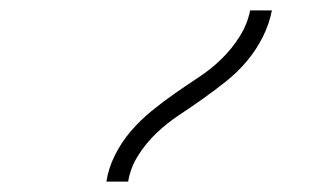

<svg xmlns="http://www.w3.org/2000/svg" viewBox="-20 -792 640 370"><path d="M185 -442Q189 -468 201.5 -493Q214 -518 232 -539Q250 -560 272 -578Q294 -596 317 -612Q340 -628 363.5 -643.5Q387 -659 407 -678.5Q427 -698 442 -722Q457 -746 462 -772H504Q499 -746 486.5 -721Q474 -696 456 -674.5Q438 -653 416 -635.5Q394 -618 371.5 -602Q349 -586 325.5 -570.5Q302 -555 281.5 -535.5Q261 -516 246 -492Q231 -468 227 -442Z"/></svg>

Font: Iosevka Extralight Extended
Style: Italic
Weight: 200
Width: 7
Italic angle: -9°
Monospace: yes
Designer: Belleve Invis
Foundry: Belleve Invis
Version: Version 32.5.0; ttfautohint (v1.8.4)